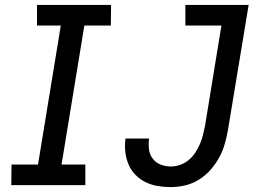

<svg xmlns="http://www.w3.org/2000/svg" viewBox="-20 -755 1090 783"><path d="M26 0 27 -84H135L228 -651H131V-735H433L432 -651H324L231 -84H328V0ZM676 8Q649 8 622.5 3.5Q596 -1 573 -12.5Q550 -24 532 -42.5Q514 -61 504 -85Q494 -109 491 -136Q488 -163 492 -190H588Q585 -168 587.5 -146.5Q590 -125 602.5 -108.5Q615 -92 634.5 -84Q654 -76 677 -76Q695 -76 714 -82.5Q733 -89 749 -102Q765 -115 776 -132Q787 -149 795 -167Q803 -185 807.5 -203.5Q812 -222 816 -241L883 -651H736V-735H994L910 -227Q905 -198 897 -169.5Q889 -141 874.5 -114Q860 -87 839 -63Q818 -39 791.5 -22.5Q765 -6 735 1Q705 8 676 8Z"/></svg>

Font: Iosevka Etoile Medium
Style: Italic
Weight: 500
Italic angle: -9°
Designer: Belleve Invis
Foundry: Belleve Invis
Version: Version 22.1.2; ttfautohint (v1.8.4)